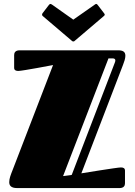

<svg xmlns="http://www.w3.org/2000/svg" viewBox="-20 -957 686 977"><path d="M52 -612C52 -599 62 -596 73 -596C94 -596 250 -626 250 -626L45 -94C34 -66 27 -49 27 -30C27 -14 35 0 67 0H588C610 0 616 -12 616 -24V-89C616 -102 606 -105 595 -105C577 -105 394 -75 394 -75L606 -627C612 -642 618 -660 618 -673C618 -695 604 -701 580 -701H80C58 -701 52 -689 52 -677ZM345 -67 301 -61 532 -660H552C563 -660 567 -656 567 -649C567 -645 565 -640 563 -635ZM353 -857 244 -934C241 -935 239 -937 237 -937C235 -937 232 -936 229 -932L196 -889C195 -887 194 -884 194 -882C194 -880 195 -877 198 -875L346 -749C348 -747 350 -746 353 -746C357 -746 358 -747 360 -749L508 -875C511 -877 513 -880 513 -882C513 -884 512 -887 510 -889L477 -932C474 -936 472 -937 469 -937C467 -937 465 -935 463 -934Z"/></svg>

Font: Fascinate Inline
Style: Regular
Weight: 900
Designer: Astigmatic (AOETI)
Foundry: Astigmatic (AOETI)
Version: Version 1.000